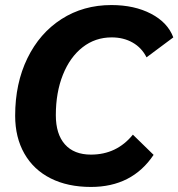

<svg xmlns="http://www.w3.org/2000/svg" viewBox="-20 -730 706 760"><path d="M40 -272Q40 -400 88.5 -499.5Q137 -599 223.5 -654.5Q310 -710 421 -710Q512 -710 578 -675.5Q644 -641 666 -582L560 -503Q541 -541 505 -561.5Q469 -582 422 -582Q357 -582 307 -543Q257 -504 229 -434Q201 -364 201 -274Q201 -199 237 -158.5Q273 -118 340 -118Q442 -118 506 -197L588 -117Q503 10 340 10Q248 10 180.5 -24Q113 -58 76.5 -122Q40 -186 40 -272Z"/></svg>

Font: Sarabun ExtraBold
Style: Italic
Weight: 800
Italic angle: -10°
Designer: Suppakit Chalermlarp | Katatrad Co.,Ltd.
Foundry: Cadson Demak Co.,Ltd.
Version: Version 1.000; ttfautohint (v1.6)